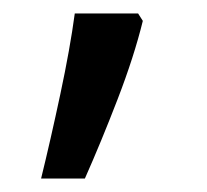

<svg xmlns="http://www.w3.org/2000/svg" viewBox="-20 -136 308 285"><path d="M192 -105Q179 -52 154.5 11.5Q130 75 106 129H41Q55 72 69.5 4Q84 -64 91 -116H185Z"/></svg>

Font: Noto Sans Glagolitic
Style: Regular
Weight: 400
Designer: Monotype Design Team
Foundry: Monotype Imaging Inc.
Version: Version 2.004; ttfautohint (v1.8.4.7-5d5b)